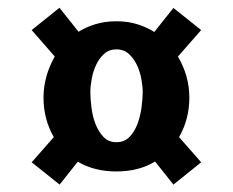

<svg xmlns="http://www.w3.org/2000/svg" viewBox="-20 -508 606 500"><path d="M134.8 -487.8 184.6 -425.3Q205.1 -438 229.5 -445.3Q253.9 -452.6 283.2 -452.6Q312.5 -452.6 336.9 -445.1Q361.3 -437.5 381.8 -424.8L431.6 -487.3L503.9 -429.7L443.4 -360.8Q473.1 -310.1 473.1 -253.9Q473.1 -197.8 446.3 -150.9L503.9 -85.4L431.6 -27.3L383.8 -87.4Q341.8 -61.5 282.7 -61.5Q253.4 -61.5 228.3 -68.1Q203.1 -74.7 182.6 -86.9L135.3 -27.3L62.5 -85.4L120.1 -150.9Q93.3 -197.8 93.3 -253.9Q93.3 -281.7 100.8 -308.8Q108.4 -335.9 122.6 -360.8L62.5 -429.7ZM283.2 -379.4Q263.7 -379.4 250.7 -367.4Q237.8 -355.5 230 -338.4Q222.2 -321.3 218.8 -302.2Q215.3 -283.2 215.3 -268.6Q215.3 -250 218.3 -227.1Q221.2 -204.1 229 -184.3Q236.8 -164.6 249.8 -151.1Q262.7 -137.7 283.2 -137.7Q303.7 -137.7 316.9 -151.1Q330.1 -164.6 337.6 -184.3Q345.2 -204.1 348.4 -227.1Q351.6 -250 351.6 -268.6Q351.6 -283.2 348.1 -302.2Q344.7 -321.3 336.7 -338.4Q328.6 -355.5 315.7 -367.4Q302.7 -379.4 283.2 -379.4Z"/></svg>

Font: DimaFred
Style: Bold
Weight: 800
Designer: R.Balvardi
Foundry: R.Balvardi (r.balvardi@gmail.com)
Version: Version 1.00;August 2, 2018;FontCreator 11.5.0.2427 64-bit